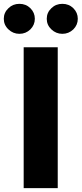

<svg xmlns="http://www.w3.org/2000/svg" viewBox="-67 -971 422 991"><path d="M55.2 -727.1H231V0H55.2ZM-23.4 -819.3Q-47.4 -841.8 -47.4 -874Q-47.4 -906.2 -23.4 -928.7Q-0.5 -951.2 33.2 -951.2Q66.9 -951.2 89.8 -928.7Q112.8 -905.8 112.8 -874Q112.8 -842.3 89.8 -819.3Q65.9 -796.4 33.2 -796.4Q0.5 -796.4 -23.4 -819.3ZM198.2 -819.3Q174.3 -841.8 174.3 -874Q174.3 -906.2 198.2 -928.7Q221.2 -951.2 254.9 -951.2Q288.6 -951.2 311.5 -928.7Q334.5 -905.8 334.5 -874Q334.5 -842.3 311.5 -819.3Q287.6 -796.4 254.9 -796.4Q222.2 -796.4 198.2 -819.3Z"/></svg>

Font: My Font
Style: Regular
Weight: 500
Designer: Rasmus Andersson
Foundry: rsms
Version: Version 0.001